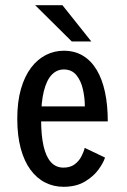

<svg xmlns="http://www.w3.org/2000/svg" viewBox="-20 -707 490 738"><path d="M120.4 -298.1H306.1Q306.1 -330 298.9 -362.9Q291.6 -395.8 273.9 -417.9Q256.1 -440 225.1 -440Q198.7 -440 179.2 -419.9Q159.6 -399.9 148.8 -357.6Q138 -315.4 138 -248.9Q138 -187.1 147.4 -145.7Q156.9 -104.3 176 -83.5Q195.1 -62.7 224.1 -62.7Q249.9 -62.7 266.7 -75.2Q283.5 -87.7 292.8 -105.5Q302 -123.2 305.6 -138.6L383.7 -101.4Q377.4 -81 358.1 -54.7Q338.9 -28.4 305.7 -8.7Q272.4 11 224.1 11Q186.1 11 153.7 -5.4Q121.3 -21.7 97.2 -54.4Q73.1 -87 59.8 -136.1Q46.4 -185.1 46.4 -250.6Q46.4 -316.3 60.6 -365.4Q74.8 -414.4 99.6 -447Q124.5 -479.6 156.7 -495.8Q188.9 -512 225 -512Q267.1 -512 298.7 -492.9Q330.4 -473.8 351.6 -438.4Q372.9 -402.9 383.6 -352.8Q394.3 -302.6 394.3 -240.4H120.4ZM331.1 -547.5H256L115.1 -687.1H219.9Z"/></svg>

Font: League Mono Thin Condensed
Style: Regular
Weight: 100
Width: 1
Designer: Tyler Finck
Foundry: The League of Moveable Type / Tyler Finck
Version: Version 2.300;RELEASE